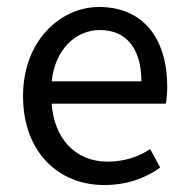

<svg xmlns="http://www.w3.org/2000/svg" viewBox="-20 -518 536 550"><path d="M278 12C345 12 397 -8 439 -38L410 -91C376 -68 335 -55 288 -55C196 -55 135 -121 128 -221H455C458 -237 459 -252 459 -270C459 -410 388 -498 264 -498C153 -498 46 -401 46 -243C46 -82 148 12 278 12ZM128 -285C138 -378 198 -432 266 -432C340 -432 385 -381 385 -285Z"/></svg>

Font: SSansPro
Style: Regular
Weight: 400
Designer: Paul D. Hunt
Foundry: Adobe Systems Incorporated
Version: Version 3.006;hotconv 1.0.111;makeotfexe 2.5.65597